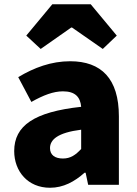

<svg xmlns="http://www.w3.org/2000/svg" viewBox="-20 -872 646 906"><path d="M216 14C279 14 332 -15 379 -57H384L396 0H541V-323C541 -501 458 -583 311 -583C222 -583 141 -553 66 -508L128 -391C185 -423 232 -441 277 -441C335 -441 359 -414 363 -368C141 -344 47 -279 47 -159C47 -64 111 14 216 14ZM277 -124C240 -124 216 -140 216 -173C216 -213 252 -246 363 -260V-169C337 -141 313 -124 277 -124ZM104 -704 172 -641 316 -742H320L465 -641L531 -704L408 -852H227Z"/></svg>

Font: ChiuKong Gothic MN Heavy
Style: Regular
Weight: 900
Designer: Ryoko NISHIZUKA 西塚涼子 (kana, bopomofo & ideographs); Paul D. Hunt (Latin, Greek & Cyrillic); Sandoll Communications 산돌커뮤니
Foundry: Adobe
Version: Version 1.300